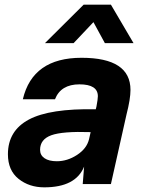

<svg xmlns="http://www.w3.org/2000/svg" viewBox="-20 -790 604 824"><path d="M540 -404Q540 -365 523 -299L456 0H335L341 -75Q305 14 170 14Q105 14 59.5 -22.5Q14 -59 14 -128Q14 -229 104 -277Q194 -325 391 -321L394 -333Q400 -365 400 -377Q400 -428 321 -428Q241 -428 216 -364H78Q120 -542 330 -542Q540 -542 540 -404ZM152 -147Q152 -124 171 -111Q190 -98 224 -98Q269 -98 310.5 -125Q352 -152 362 -192L369 -223Q248 -227 200 -209.5Q152 -192 152 -147ZM173 -605 339 -770H456L553 -605H430L381 -695L296 -605Z"/></svg>

Font: Nacelle Bold
Style: Italic
Weight: 700
Italic angle: -12°
Designer: Sora Sagano
Foundry: Sora Sagano
Version: Version 1.000;FEAKit 1.0